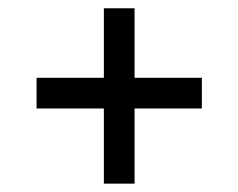

<svg xmlns="http://www.w3.org/2000/svg" viewBox="-20 -479 576 464"><path d="M467.8 -216.8V-291H305.2V-459H231V-291H68.4V-216.8H231V-35.2H305.2V-216.8Z"/></svg>

Font: Vazirmatn
Style: Regular
Weight: 400
Designer: Saber Rastikerdar
Foundry: Saber Rastikerdar
Version: Version 33.003